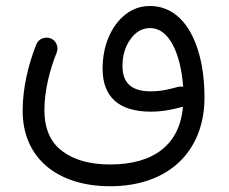

<svg xmlns="http://www.w3.org/2000/svg" viewBox="-20 -382 772 646"><path d="M56.2 -9.3C56.2 151.4 174.8 244.6 350.6 244.6C546.9 244.6 668 127.4 668 -54.2C668 -111.8 661.1 -164.1 647 -210.4C618.7 -303.7 563 -361.8 484.9 -361.8C454.1 -361.8 426.3 -352.5 402.3 -333.5C354 -295.4 325.2 -228.5 325.2 -150.9C325.2 -53.2 382.8 -6.3 487.8 -6.3C526.4 -6.3 559.1 -13.2 595.7 -22.9C584.5 103.5 499 171.4 350.1 171.4C282.7 171.4 229 156.2 189.5 126.5C149.4 96.7 129.4 50.3 129.4 -11.7C129.4 -79.6 148.9 -150.9 170.9 -205.6C172.4 -210 173.3 -214.4 173.3 -218.8C173.3 -228.5 168.5 -245.6 150.4 -252.9C146 -254.4 141.6 -255.4 137.2 -255.4C127.4 -255.4 109.9 -251.5 102.1 -232.4C76.2 -167.5 56.2 -87.9 56.2 -9.3ZM392.1 -160.2C392.1 -194.8 400.9 -225.1 418.9 -250C436.5 -274.9 458.5 -287.6 485.4 -287.6C549.8 -287.6 588.4 -200.2 596.2 -89.8C593.8 -90.3 590.8 -90.8 587.9 -90.8C585 -90.8 582 -90.3 579.1 -89.8C549.3 -81.5 522 -74.7 487.3 -74.7C425.3 -74.7 392.1 -100.1 392.1 -160.2Z"/></svg>

Font: Mikhak
Style: Regular
Weight: 400
Designer: Amin Abedi
Version: Version 3.2